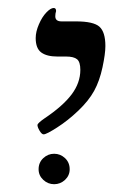

<svg xmlns="http://www.w3.org/2000/svg" viewBox="-20 -607 302 483"><path d="M124 -464.8Q97.7 -464.8 83.7 -475.1Q69.8 -485.4 69.8 -511.2Q69.8 -527.3 77.9 -545.9Q85.9 -564.5 96.7 -575.7Q107.4 -586.9 115.2 -586.9Q121.1 -586.9 121.1 -579.1Q119.1 -573.2 119.1 -565.9Q119.1 -553.2 134.8 -553.2H170.9Q215.3 -553.2 230.2 -539.8Q245.1 -526.4 245.1 -491.2Q245.1 -471.7 237.8 -437.5Q230.5 -403.3 216.8 -378.4Q203.1 -353.5 177 -328.6Q150.9 -303.7 123.8 -286.4Q96.7 -269 89.8 -269Q85 -269 79.6 -278.1Q74.2 -287.1 74.2 -293Q75.7 -297.9 91.8 -309.1Q137.7 -339.8 159.9 -369.1Q182.1 -398.4 182.1 -431.2Q182.1 -451.2 173.8 -458Q165.5 -464.8 146 -464.8ZM77.1 -181.2Q77.1 -198.2 88.9 -209.2Q100.6 -220.2 116.2 -220.2Q131.8 -220.2 143.6 -209.2Q155.3 -198.2 155.3 -181.2Q155.3 -165.5 143.6 -154.5Q131.8 -143.6 116.2 -143.6Q100.6 -143.6 88.9 -154.5Q77.1 -165.5 77.1 -181.2Z"/></svg>

Font: Liberation Serif
Style: Italic
Weight: 400
Italic angle: -16.333°
Designer: Steve Matteson
Foundry: Ascender Corporation
Version: Version 2.1.5